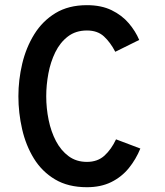

<svg xmlns="http://www.w3.org/2000/svg" viewBox="-20 -732 656 762"><path d="M325 11Q250.5 11 198.5 -20Q146.5 -51 114.5 -103Q82.5 -155 67.8 -219.5Q53 -284 53 -350Q53 -415 68.2 -479.2Q83.5 -543.5 116 -596Q148.5 -648.5 200.2 -680Q252 -711.5 325 -711.5Q382 -711.5 423 -691.5Q464 -671.5 491 -639.8Q518 -608 532.5 -573.5L437.5 -526.5Q418 -564 392.5 -587.5Q367 -611 325 -611Q280.5 -611 249.5 -587.2Q218.5 -563.5 199.5 -524.8Q180.5 -486 172 -440.2Q163.5 -394.5 163.5 -350Q163.5 -302.5 173 -256Q182.5 -209.5 202.2 -172Q222 -134.5 252.5 -112Q283 -89.5 325 -89.5Q367.5 -89.5 394.8 -114.5Q422 -139.5 440.5 -179L537 -142.5Q519.5 -99.5 491 -64.5Q462.5 -29.5 421.2 -9.2Q380 11 325 11Z"/></svg>

Font: Overpass Mono SemiBold
Style: Regular
Weight: 600
Monospace: yes
Designer: Delve Withrington, Dave Bailey
Foundry: Delve Fonts LLC
Version: Version 4.000